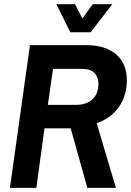

<svg xmlns="http://www.w3.org/2000/svg" viewBox="-20 -903 632 923"><path d="M340.8 -882.8 376 -814 425.8 -882.8H520L416 -748H317.9L251 -882.8ZM537.1 0H399.9L319.8 -286.1H193.8L154.8 0H27.8L124 -686H393.1Q442.9 -686 479.7 -673.8Q516.6 -661.6 541.3 -639.2Q565.9 -616.7 577.9 -585.7Q589.8 -554.7 589.8 -517.1Q589.8 -480 579.8 -447.3Q569.8 -414.6 551 -387.9Q532.2 -361.3 505.4 -341.8Q478.5 -322.3 444.8 -311ZM234.9 -571.8 210 -398.9H345.2Q395.5 -398.9 424.3 -425.5Q453.1 -452.1 453.1 -499Q453.1 -532.7 434.3 -552.2Q415.5 -571.8 374 -571.8Z"/></svg>

Font: Archivo Narrow
Style: Bold Italic
Weight: 700
Italic angle: -8°
Designer: Hector Gatti
Foundry: Hector Gatti
Version: 1.002; ttfautohint (v0.8)